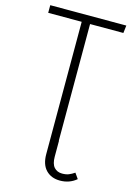

<svg xmlns="http://www.w3.org/2000/svg" viewBox="-132 -750 703 1019"><g transform="rotate(15 220.0 -241.0)"><path d="M243 -642V-1H244V86Q244 126 260.5 144.5Q277 163 305 163Q326 163 341 157Q356 151 372 140L393 170Q355 202 303 202Q255 202 226 172Q197 142 197 85V-642H13V-684H431L426 -642Z"/></g></svg>

Font: Fira Sans Condensed ExtraLight
Style: Regular
Weight: 275
Width: 3
Designer: Carrois Corporate & Edenspiekermann AG
Foundry: Carrois Corporate GbR & Edenspiekermann AG
Version: Version 4.203